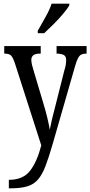

<svg xmlns="http://www.w3.org/2000/svg" viewBox="-20 -786 490 1042"><path d="M28 190Q105 190 143 141Q181 92 204 3L61 -442Q50 -475 39.5 -485Q29 -495 6 -495H3V-536H201V-495H198Q170 -495 160 -485.5Q150 -476 150 -462Q150 -449 154 -432.5Q158 -416 165 -394L213 -233Q228 -184 237 -146Q246 -108 250 -82Q260 -135 279 -205L329 -403Q334 -418 336.5 -432Q339 -446 339 -460Q339 -480 327 -487Q315 -494 290 -495H287V-536H450V-495H448Q433 -495 422.5 -490.5Q412 -486 403.5 -470.5Q395 -455 386 -422L266 -5Q245 68 227 115Q209 162 186 188.5Q163 215 127.5 225.5Q92 236 37 236H28ZM185 -619Q206 -657 227.5 -694.5Q249 -732 260 -766H356V-756Q346 -739 323 -711.5Q300 -684 272 -656Q244 -628 220 -606H185Z"/></svg>

Font: Noto Serif Thai ExtraCondensed
Style: Regular
Weight: 400
Width: 2
Designer: Monotype Design Team
Foundry: Monotype Imaging Inc.
Version: Version 2.002; ttfautohint (v1.8.4.7-5d5b)